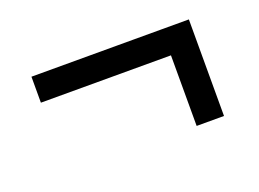

<svg xmlns="http://www.w3.org/2000/svg" viewBox="-52 -449 614 455"><g transform="rotate(-20 255.0 -222.0)"><path d="M449 -100.5H380V-318H449ZM52 -278.5V-344H449V-278.5Z"/></g></svg>

Font: Anek Odia Medium
Style: Regular
Weight: 400
Version: Version 1.003